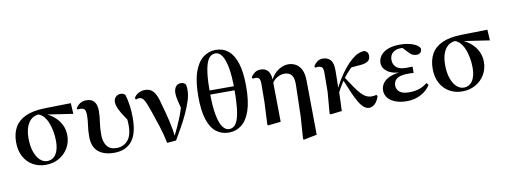

<svg xmlns="http://www.w3.org/2000/svg" viewBox="-76 -1259 5045 1915"><g transform="rotate(-10 2446.5 -301.5)"><path d="M294.5 16.2Q222.9 16.2 165.1 -16.3Q107.3 -48.7 73.8 -110.2Q40.2 -171.8 40.2 -257.1Q40.2 -344.6 75.4 -407.2Q110.5 -469.7 186 -504.3Q261.4 -538.9 382.5 -541.4L645.6 -546.6L651.7 -437.5L363.8 -480.3L336.9 -493.5Q249.8 -494 209.4 -434.2Q168.9 -374.4 168.9 -277.8Q168.9 -194.4 189.4 -136.5Q209.8 -78.6 243 -48.6Q276.1 -18.7 314.2 -18.7Q371.3 -18.7 403 -66.6Q434.7 -114.5 434.7 -199.6Q434.7 -251.2 425.1 -302.6Q415.6 -354.1 396.8 -396.8Q378 -439.5 349.4 -466.3Q320.8 -493.2 283.2 -495.5L304.9 -504.5Q350.2 -496.4 394.6 -475.4Q439 -454.4 475.1 -420.2Q511.3 -385.9 533.4 -339.8Q555.4 -293.6 555.4 -235.7Q555.4 -165.4 521.5 -108.2Q487.5 -51.1 428.8 -17.5Q370.1 16.2 294.5 16.2Z M988.5 16.2Q883 16.2 825.5 -33.5Q767.9 -83.1 767.9 -186.6Q767.9 -246.7 775.9 -299.3Q783.9 -351.9 783.9 -397.3Q783.9 -441.7 772 -458.1Q760.1 -474.5 727.7 -474.5Q720.4 -474.5 713.9 -474Q707.3 -473.5 701.3 -471.5L694.8 -486.5Q715.7 -518.1 741.3 -533.1Q766.8 -548.2 802.5 -548.2Q856 -548.2 881.7 -516.1Q907.5 -484 907.5 -425.8Q907.5 -369.7 898.3 -310Q889.2 -250.4 889.2 -185.4Q889.2 -112.8 920.5 -69.6Q951.9 -26.4 1019.1 -26.4Q1086.5 -26.4 1131 -74.7Q1175.4 -123.1 1175.4 -228.2Q1175.4 -259.1 1171.8 -294.4Q1168.2 -329.7 1162.4 -362.1L1181.8 -361.2L1183.9 -270.9Q1144.9 -327.3 1122 -365.7Q1099.1 -404.1 1089.7 -431.2Q1080.2 -458.2 1080.2 -479.1Q1080.2 -512.9 1100.8 -532.4Q1121.4 -551.9 1150.3 -551.9Q1166.1 -551.9 1177 -546.7Q1188 -541.5 1196.6 -531.4Q1212.1 -480.2 1220.3 -421.8Q1228.6 -363.4 1228.6 -297.8Q1228.6 -133.7 1166.1 -58.7Q1103.7 16.2 988.5 16.2Z M1523.4 10.4Q1504 -85.1 1476.4 -167.9Q1448.8 -250.6 1423.4 -325.6Q1395.6 -408.5 1375.5 -442.8Q1355.4 -477.1 1327.3 -477.1Q1307.9 -477.1 1291.9 -469.1L1283.2 -484.7Q1299.4 -515.8 1330.5 -531.7Q1361.5 -547.7 1395.9 -547.7Q1433.3 -547.7 1459 -530.5Q1484.8 -513.4 1504.4 -473.1Q1524 -432.7 1540.2 -362.4Q1561.9 -288.2 1582.6 -200Q1603.3 -111.8 1613.2 -18.2H1595.1L1602.6 -33.3Q1628.1 -84.4 1649.3 -130.6Q1670.4 -176.8 1688.1 -221.5Q1705.8 -266.3 1719.4 -313.9Q1733 -361.6 1743.6 -415.3L1733.2 -256.3Q1713.1 -330.2 1701.2 -380.8Q1689.3 -431.4 1689.3 -462Q1689.3 -502.5 1707.5 -527.6Q1725.6 -552.7 1760 -552.7Q1776.5 -552.7 1787.3 -547.5Q1798 -542.3 1808.6 -530.7Q1812.8 -516.3 1813.8 -503Q1814.8 -489.8 1814.8 -471.2Q1814.8 -425.1 1796.8 -367.5Q1778.9 -310 1749.5 -246.5Q1720.2 -183 1684.8 -119Q1649.5 -55.1 1614.4 2.8Z M2148.8 16.2Q2075.1 16.2 2021.3 -25.7Q1967.4 -67.6 1938.2 -157.1Q1909.1 -246.6 1909.1 -389.2Q1909.1 -543.8 1942.2 -638.4Q1975.4 -732.9 2032.3 -775.9Q2089.2 -819 2159.4 -819Q2233.4 -819 2286.5 -775.7Q2339.6 -732.3 2368.3 -642Q2397 -551.6 2397 -408.7Q2397 -256.5 2364.9 -163Q2332.9 -69.6 2276.8 -26.7Q2220.7 16.2 2148.8 16.2ZM2156.2 -17.5Q2183.7 -17.5 2205.6 -34Q2227.5 -50.5 2243.4 -91.9Q2259.3 -133.4 2267.9 -207.5Q2276.5 -281.7 2276.5 -396.8Q2276.5 -534.9 2260.4 -620.3Q2244.2 -705.8 2216.3 -745.6Q2188.3 -785.3 2152.8 -785.3Q2125.4 -785.3 2102.6 -769Q2079.8 -752.7 2063.5 -711.4Q2047.3 -670.2 2038.5 -597.7Q2029.8 -525.2 2029.8 -412.2Q2029.8 -269.8 2046.6 -183Q2063.3 -96.2 2091.7 -56.8Q2120 -17.5 2156.2 -17.5ZM1954.6 -389.2V-430.7H2355.2V-389.2Z M2538.4 7.1 2549.3 -218.7 2550.9 -404.9Q2550.9 -445.6 2539.7 -460.1Q2528.6 -474.5 2503.5 -474.5Q2496.2 -474.5 2489.3 -474Q2482.4 -473.5 2474.2 -471.5L2467.9 -487.3Q2482 -511.7 2506.9 -529.9Q2531.8 -548.2 2566.5 -548.2Q2597 -548.2 2619.9 -535.2Q2642.7 -522.3 2655.7 -492.8Q2668.7 -463.3 2669.5 -411.7V-407.7L2674.7 0L2546.7 13.6ZM2864.4 209.7 2880.4 -18.9 2888.2 -332.9Q2889.9 -384.8 2877.9 -413.9Q2866 -442.9 2843.5 -454.5Q2821 -466.1 2791.6 -466.1Q2759 -466.1 2722.5 -446.4Q2685.9 -426.7 2661.6 -384.4L2650.8 -393.2H2653.6Q2672.9 -448.5 2705.7 -483.7Q2738.6 -518.8 2776.6 -535.4Q2814.7 -551.9 2848.6 -551.9Q2884.4 -551.9 2919.2 -534.6Q2954 -517.2 2977.2 -474Q3000.3 -430.9 3000.3 -352.9L3006 189.3L2873.4 215.7Z M3178.5 13.6 3169.2 5.6 3187.5 -213.7 3189.1 -402.7Q3189.3 -445.6 3177.3 -460.2Q3165.3 -474.7 3135.9 -474.7Q3128.3 -474.7 3121.4 -474.1Q3114.5 -473.5 3107.2 -471.5L3101.4 -488Q3115.8 -512.4 3139.8 -530.3Q3163.9 -548.2 3197.3 -548.2Q3244.8 -548.2 3273.8 -516.5Q3302.8 -484.9 3301.8 -409.8Q3301.8 -363.8 3300.6 -315.3Q3299.3 -266.7 3298.7 -218.7L3301.5 -214.9Q3299.7 -159.6 3297.7 -107Q3295.6 -54.3 3293.6 0ZM3286.1 -159.8 3269.9 -180.8H3275L3283.9 -203.3Q3309.3 -260 3342.4 -314.3Q3375.5 -368.7 3413.3 -415.1Q3451 -461.5 3488.2 -493.2Q3525.1 -524.4 3554 -536.5Q3583 -548.7 3615.2 -551.9Q3632.8 -547.5 3644.9 -534.6Q3657.1 -521.8 3657.1 -494.6Q3657.1 -459 3632.2 -441.7Q3607.3 -424.4 3560.2 -420.2L3447.8 -410.8L3532.3 -471.6Q3493.3 -441.7 3453.9 -403.1Q3414.5 -364.5 3373.7 -311.3L3369.1 -304.3Q3353.8 -281.2 3341 -260.6Q3328.1 -240 3315.2 -216.5Q3302.3 -193 3286.1 -159.8ZM3570.5 16.2Q3542.1 16.2 3517.2 -3.7Q3492.4 -23.7 3468.1 -64Q3443.9 -104.3 3417.1 -165.2Q3390.3 -226.2 3357.7 -307.8L3376.7 -327.6Q3418.7 -262.6 3450.1 -217.6Q3481.5 -172.6 3507.5 -144.7Q3533.5 -116.8 3558.9 -104.4Q3584.3 -91.9 3614.3 -91.9Q3630.5 -91.9 3642.2 -94.3Q3653.8 -96.7 3661.4 -99.3L3670.8 -84.4Q3654.9 -34.2 3627.2 -9Q3599.6 16.2 3570.5 16.2Z M3950.9 16.2Q3889.5 16.2 3840.4 -1.2Q3791.4 -18.5 3762.9 -51.5Q3734.4 -84.5 3734.4 -130.8Q3734.4 -168.4 3757 -201.7Q3779.6 -235 3831.8 -257.1Q3884 -279.1 3972.4 -283.1V-274.3Q3857.6 -278.8 3807.1 -315.2Q3756.6 -351.5 3756.6 -404.7Q3756.6 -443.9 3780.9 -477.5Q3805.2 -511 3854.6 -531.5Q3904.1 -551.9 3979 -551.9Q4023 -551.9 4063.7 -543.9Q4104.5 -535.8 4134.9 -519.6Q4165.3 -503.3 4178.7 -479.2Q4180.2 -452.9 4166.8 -437.9Q4153.4 -422.9 4128.1 -422.9Q4106.6 -422.9 4088.6 -429.9Q4070.7 -436.8 4044.2 -466.1L3981.2 -533.9L4042.5 -534.8L4064.7 -509.1Q4037.5 -511.9 4018.4 -513.3Q3999.2 -514.7 3981.4 -514.7Q3929.6 -514.7 3899.6 -488.3Q3869.6 -461.8 3869.6 -416.3Q3869.6 -370.3 3900.5 -341.3Q3931.5 -312.4 4004.1 -312.4Q4018.8 -312.4 4032.7 -312.9Q4046.7 -313.4 4065.4 -314.4V-249.8Q4042.3 -251.6 4030.5 -251.6Q4018.7 -251.6 4009.3 -251.6Q3952.7 -251.6 3920.6 -239.1Q3888.6 -226.7 3875.3 -205.6Q3862.1 -184.5 3862.1 -156.2Q3862.1 -117.7 3892.4 -92.5Q3922.7 -67.3 3988.1 -67.3Q4048.3 -67.3 4092 -82.4Q4135.6 -97.5 4173.2 -127.9L4191.3 -106.5Q4158.7 -53.4 4095.5 -18.6Q4032.3 16.2 3950.9 16.2Z M4513.5 16.2Q4441.9 16.2 4384.1 -16.3Q4326.3 -48.7 4292.8 -110.2Q4259.2 -171.8 4259.2 -257.1Q4259.2 -344.6 4294.4 -407.2Q4329.5 -469.7 4405 -504.3Q4480.4 -538.9 4601.5 -541.4L4864.6 -546.6L4870.7 -437.5L4582.8 -480.3L4555.9 -493.5Q4468.8 -494 4428.4 -434.2Q4387.9 -374.4 4387.9 -277.8Q4387.9 -194.4 4408.4 -136.5Q4428.8 -78.6 4462 -48.6Q4495.1 -18.7 4533.2 -18.7Q4590.3 -18.7 4622 -66.6Q4653.7 -114.5 4653.7 -199.6Q4653.7 -251.2 4644.1 -302.6Q4634.6 -354.1 4615.8 -396.8Q4597 -439.5 4568.4 -466.3Q4539.8 -493.2 4502.2 -495.5L4523.9 -504.5Q4569.2 -496.4 4613.6 -475.4Q4658 -454.4 4694.1 -420.2Q4730.3 -385.9 4752.4 -339.8Q4774.4 -293.6 4774.4 -235.7Q4774.4 -165.4 4740.5 -108.2Q4706.5 -51.1 4647.8 -17.5Q4589.1 16.2 4513.5 16.2Z"/></g></svg>

Font: Early Summer Mincho VF
Style: Regular
Weight: 250
Designer: GuiWonder
Version: Version 1.002